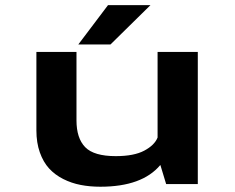

<svg xmlns="http://www.w3.org/2000/svg" viewBox="-20 -698 890 728"><path d="M277 -529.5 389.5 -678.5H550.5L399 -529.5ZM360.5 10Q320.5 10 285.8 3.2Q251 -3.5 219.8 -19.2Q188.5 -35 166.2 -59.2Q144 -83.5 131 -120.2Q118 -157 118 -203.5V-501H270V-241.5Q270 -174 303 -140Q336 -106 419 -106Q488 -106 527 -126.8Q566 -147.5 577.5 -176.5V-501H730V0H610L588 -72.5Q519 10 360.5 10Z"/></svg>

Font: League Mono Wide SemiBold
Style: Regular
Weight: 600
Width: 8
Designer: Tyler Finck
Foundry: The League of Moveable Type / Tyler Finck
Version: Version 2.210